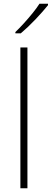

<svg xmlns="http://www.w3.org/2000/svg" viewBox="-20 -1016 279 1036"><path d="M128 0H90V-760H128ZM239 -988Q226 -972 209 -952.5Q192 -933 172 -912Q152 -891 131.5 -871.5Q111 -852 92 -836H63V-843Q84 -863 109 -890.5Q134 -918 157 -946.5Q180 -975 193 -996H239Z"/></svg>

Font: Noto Sans Khmer ExtraLight
Style: Regular
Weight: 250
Version: Version 2.003